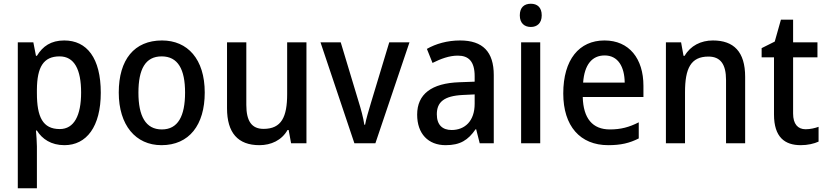

<svg xmlns="http://www.w3.org/2000/svg" viewBox="-20 -765 4410 1025"><path d="M323 -549C252 -549 208 -518 177 -467H172L158 -539H75V240H177V17C177 -8 174 -41 172 -68H177C205 -23 253 10 324 10C442 10 518 -89 518 -270C518 -455 444 -549 323 -549ZM298 -464C377 -464 413 -394 413 -271C413 -149 376 -76 299 -76C208 -76 177 -141 177 -268V-287C178 -407 212 -464 298 -464Z M1073 -271C1073 -450 981 -549 845 -549C697 -549 614 -447 614 -271C614 -97 704 10 842 10C990 10 1073 -98 1073 -271ZM719 -270C719 -396 756 -464 843 -464C930 -464 968 -395 968 -271C968 -145 930 -74 844 -74C757 -74 719 -146 719 -270Z M1616 -539H1513V-263C1513 -141 1483 -77 1387 -77C1324 -77 1295 -118 1295 -205V-539H1192V-187C1192 -56 1250 10 1365 10C1427 10 1484 -16 1515 -71H1521L1534 0H1616Z M1872 0H1984L2166 -539H2058L1961 -218C1949 -178 1934 -128 1929 -99H1925C1920 -135 1906 -186 1894 -224L1799 -539H1691Z M2436 -549C2368 -549 2306 -531 2259 -504L2289 -429C2333 -451 2378 -468 2424 -468C2482 -468 2514 -437 2514 -358V-329L2433 -326C2283 -321 2207 -262 2207 -153C2207 -51 2266 10 2359 10C2437 10 2479 -17 2519 -75H2522L2541 0H2616V-364C2616 -488 2558 -549 2436 -549ZM2451 -258 2514 -261V-211C2514 -119 2462 -71 2391 -71C2343 -71 2312 -97 2312 -155C2312 -219 2349 -253 2451 -258Z M2814 -745C2779 -745 2755 -726 2755 -683C2755 -641 2780 -621 2814 -621C2847 -621 2872 -641 2872 -683C2872 -726 2848 -745 2814 -745ZM2864 -539H2762V0H2864Z M3207 -549C3072 -549 2987 -447 2987 -266C2987 -92 3077 10 3227 10C3294 10 3341 -1 3390 -26V-112C3339 -86 3294 -74 3236 -74C3143 -74 3094 -133 3091 -247H3415V-307C3415 -452 3339 -549 3207 -549ZM3208 -469C3280 -469 3314 -408 3315 -324H3093C3100 -419 3140 -469 3208 -469Z M3786 -549C3722 -549 3666 -521 3635 -467H3629L3616 -539H3535V0H3637V-273C3637 -400 3668 -463 3762 -463C3827 -463 3856 -421 3856 -338V0H3958V-355C3958 -489 3897 -549 3786 -549Z M4281 -75C4239 -75 4214 -103 4214 -159V-459H4344V-539H4214V-660H4149L4116 -543L4046 -508V-459H4112V-154C4112 -32 4170 10 4255 10C4292 10 4326 2 4350 -9V-88C4331 -81 4305 -75 4281 -75Z"/></svg>

Font: Noto Sans Khmer UI SemiCondensed Medium
Style: Regular
Weight: 500
Width: 4
Designer: Danh Hong and the Monotype Design Team
Foundry: Monotype Imaging Inc.
Version: Version 2.002